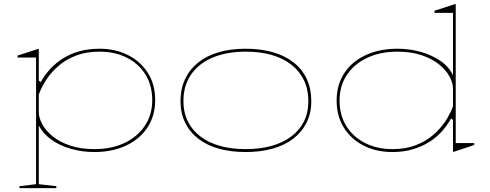

<svg xmlns="http://www.w3.org/2000/svg" viewBox="-20 -765 2513 985"><path d="M80 200V190L165 180V-470H70V-480L179 -515V-351L189 -344Q209 -380 237.5 -411Q266 -442 303.5 -465.5Q341 -489 387.5 -502Q434 -515 490 -515Q572 -515 636.5 -482.5Q701 -450 738.5 -391Q776 -332 776 -251Q776 -171 736.5 -111Q697 -51 626.5 -18Q556 15 464 15Q403 15 345.5 -1Q288 -17 244.5 -48Q201 -79 179 -121V180L269 190V200ZM464 0Q552 0 618.5 -31.5Q685 -63 723 -119.5Q761 -176 761 -251Q761 -327 726 -383Q691 -439 630 -469.5Q569 -500 490 -500Q423 -500 371.5 -480.5Q320 -461 282 -428.5Q244 -396 218.5 -357.5Q193 -319 179 -280V-190Q179 -160 197.5 -126.5Q216 -93 251.5 -64.5Q287 -36 340.5 -18Q394 0 464 0Z M1240 -515Q1318 -515 1380.5 -497Q1443 -479 1487 -444Q1531 -409 1554 -359Q1577 -309 1577 -246Q1577 -185 1553 -136.5Q1529 -88 1485 -54Q1441 -20 1379 -2.5Q1317 15 1240 15Q1163 15 1101.5 -2.5Q1040 -20 996.5 -54Q953 -88 929.5 -136.5Q906 -185 906 -246Q906 -309 929.5 -359Q953 -409 996.5 -444Q1040 -479 1101.5 -497Q1163 -515 1240 -515ZM1241 -500Q1144 -500 1072 -470Q1000 -440 960.5 -383Q921 -326 921 -246Q921 -188 943.5 -142.5Q966 -97 1008 -65Q1050 -33 1108.5 -16.5Q1167 0 1240 0Q1314 0 1373 -16.5Q1432 -33 1474.5 -65Q1517 -97 1539.5 -142.5Q1562 -188 1562 -246Q1562 -306 1539.5 -353Q1517 -400 1475 -433Q1433 -466 1374 -483Q1315 -500 1241 -500Z M2318 -745V-31H2413V-21L2304 15V-150L2294 -157Q2274 -121 2245.5 -89.5Q2217 -58 2179.5 -35Q2142 -12 2095.5 1.5Q2049 15 1993 15Q1911 15 1846.5 -17.5Q1782 -50 1744.5 -109.5Q1707 -169 1707 -249Q1707 -330 1746.5 -390Q1786 -450 1856.5 -482.5Q1927 -515 2019 -515Q2081 -515 2138 -499Q2195 -483 2239 -453Q2283 -423 2304 -379V-699H2209V-710ZM2019 -500Q1932 -500 1865 -469Q1798 -438 1760 -381.5Q1722 -325 1722 -249Q1722 -174 1757 -118Q1792 -62 1853.5 -31Q1915 0 1993 0Q2060 0 2111.5 -19.5Q2163 -39 2201 -71.5Q2239 -104 2264.5 -142.5Q2290 -181 2304 -220V-310Q2304 -340 2285.5 -373.5Q2267 -407 2231.5 -435.5Q2196 -464 2142.5 -482Q2089 -500 2019 -500Z"/></svg>

Font: Kalnia SemiExpanded Thin
Style: Regular
Weight: 250
Width: 6
Designer: Frida Medrano
Foundry: Frida Medrano
Version: Version 1.105